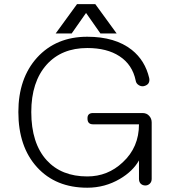

<svg xmlns="http://www.w3.org/2000/svg" viewBox="-20 -877 873 914"><path d="M395.5 -702.1Q247.1 -702.1 156.2 -602.5Q67.4 -503.9 67.4 -343.8Q67.4 -178.7 156.2 -81.1Q245.1 16.6 395.5 16.6Q479.5 16.6 550.8 -25.4Q612.3 -61.5 641.6 -113.3V-25.4Q641.6 -10.7 650.4 -2Q659.2 5.9 671.9 5.9Q683.6 5.9 692.4 -2Q702.1 -10.7 702.1 -25.4V-293.9Q702.1 -312.5 690.4 -325.2Q678.7 -338.9 658.2 -338.9H422.9Q395.5 -338.9 396.5 -312.5Q396.5 -285.2 422.9 -285.2H641.6Q641.6 -175.8 564.5 -104.5Q493.2 -37.1 395.5 -37.1Q272.5 -37.1 202.1 -114.3Q128.9 -195.3 128.9 -343.8Q128.9 -487.3 202.1 -569.3Q273.4 -648.4 395.5 -648.4Q489.3 -648.4 548.8 -609.4Q610.4 -569.3 626 -493.2Q627.9 -479.5 640.6 -471.7Q651.4 -464.8 664.1 -466.8Q677.7 -469.7 685.5 -478.5Q693.4 -489.3 690.4 -504.9Q670.9 -588.9 607.4 -639.6Q528.3 -702.1 395.5 -702.1ZM321.3 -717.8 389.6 -815.4 458 -717.8H535.2L433.6 -857.4H346.7L245.1 -717.8Z"/></svg>

Font: Gulim
Style: Regular
Weight: 400
Version: Version 2.21